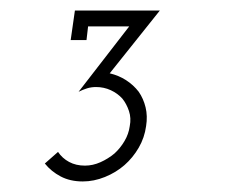

<svg xmlns="http://www.w3.org/2000/svg" viewBox="-20 -720 459 364"><path d="M129 -546Q137 -550 145 -552.5Q153 -555 162 -555Q177 -555 190 -549Q203 -543 212 -533Q220 -523 224.5 -509.5Q229 -496 226 -481Q224 -466 216 -452.5Q208 -439 197 -429Q185 -419 170.5 -412.5Q156 -406 141 -406Q124 -406 111 -413Q98 -420 90 -432L65 -410Q77 -395 95 -385.5Q113 -376 137 -376Q158 -376 179 -384.5Q200 -393 216 -407Q232 -421 243 -440Q254 -459 257 -481Q260 -500 256 -516.5Q252 -533 243 -546Q233 -559 219 -568Q205 -577 188 -581L283 -700H122L114 -644H144L147 -670H225Z"/></svg>

Font: Josefin Slab Thin SemiBold
Style: Italic
Weight: 600
Italic angle: -12°
Version: Version 2.000